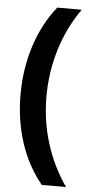

<svg xmlns="http://www.w3.org/2000/svg" viewBox="-59 -753 448 946"><g transform="rotate(5 164.5 -280.5)"><path d="M42 -277Q42 -404 78.5 -517.5Q115 -631 185 -719H306Q239 -624 204.5 -511.5Q170 -399 170 -278Q170 -159 204.5 -48Q239 63 305 158H185Q114 71 78 -40Q42 -151 42 -277Z"/></g></svg>

Font: Noto Sans Armenian SemiCondensed
Style: Bold
Weight: 700
Width: 4
Designer: Monotype Design Team
Foundry: Monotype Imaging Inc.
Version: Version 2.008; ttfautohint (v1.8.4.7-5d5b)